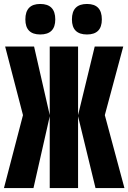

<svg xmlns="http://www.w3.org/2000/svg" viewBox="-22 -949 648 969"><path d="M-2 0 94 -368 4 -714H150L229 -368V-714H372V-368L456 -714H600L507 -368L606 0H460L372 -362V0H229V-362L147 0ZM417 -775Q492 -775 492 -851Q492 -929 417 -929Q341 -929 341 -851Q341 -775 417 -775ZM181 -775Q257 -775 257 -851Q257 -929 181 -929Q106 -929 106 -851Q106 -775 181 -775Z"/></svg>

Font: Noto Sans Mono Extra
Style: Regular
Weight: 800
Designer: Monotype Design Team
Foundry: Monotype Imaging Inc.
Version: Version 1.900